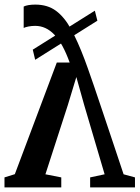

<svg xmlns="http://www.w3.org/2000/svg" viewBox="-22 -815 608 835"><path d="M131.5 -795Q185 -795 221.5 -768Q258 -741 287 -688.2Q316 -635.5 345.5 -557.5Q349 -548.5 359.5 -519.2Q370 -490 385.8 -443.8Q401.5 -397.5 421.8 -337.2Q442 -277 465.8 -206Q489.5 -135 515.5 -57L565 -43.5V0H370V-43.5L433 -57L344.5 -357L310 -480L272.5 -356.5L175.5 -57L244.5 -43.5V0H-2.5V-43.5L42.5 -57.5L225 -543H281Q266 -584.5 249.5 -614.8Q233 -645 214.5 -664.2Q196 -683.5 175.2 -693Q154.5 -702.5 131 -702.5Q116 -702.5 102 -699.8Q88 -697 81 -693.5V-786.5Q88.5 -790.5 102 -792.8Q115.5 -795 131.5 -795ZM390.5 -768.5 401.5 -725 131 -555 120.5 -599Z"/></svg>

Font: Merriweather 48pt SemiBold
Style: Regular
Weight: 600
Version: Version 2.100